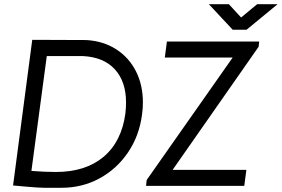

<svg xmlns="http://www.w3.org/2000/svg" viewBox="-20 -881 1337 911"><path d="M658 -395Q658 -365 654 -338Q641 -237 587.5 -158Q534 -79 452 -34.5Q370 10 272 10H224Q217 10 190 10Q163 10 97 4L42 -1L133 -692L390 -691Q471 -686 531.5 -647Q592 -608 625 -543Q658 -478 658 -395ZM575 -343Q578 -370 578 -395Q578 -494 525 -552Q472 -610 373 -615H202L129 -70Q194 -65 245 -65Q386 -65 471.5 -137Q557 -209 575 -343ZM676 -27 1084 -608H762L772 -684H1210L1207 -659L799 -75H1149L1139 1H673ZM1066 -861 1124 -798 1200 -861H1297L1150 -740H1084L971 -861Z"/></svg>

Font: Bellota Text
Style: Bold Italic
Weight: 700
Italic angle: -7.5°
Designer: Kemie Guaida
Foundry: Kemie Guaida
Version: Version 4.001